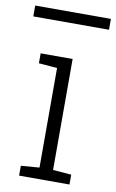

<svg xmlns="http://www.w3.org/2000/svg" viewBox="-104 -771 494 817"><g transform="rotate(10 143.5 -362.5)"><path d="M38.6 0V-42.5L118.2 -48.8V-479L38.6 -485.4V-528.3H176.8V-48.8L256.3 -42.5V0ZM-19.5 -677.7V-724.6H307.6V-677.7Z"/></g></svg>

Font: Roboto Slab LO Light
Style: Regular
Weight: 300
Designer: Google
Version: Version 2.000